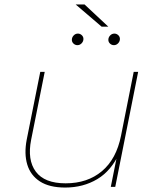

<svg xmlns="http://www.w3.org/2000/svg" viewBox="-20 -840 704 863"><path d="M273 3Q202 3 159.5 -24.5Q117 -52 102.5 -100.5Q88 -149 100 -212L161 -517H181L120 -212Q102 -121 141 -68.5Q180 -16 275 -16Q373 -16 438 -70.5Q503 -125 524 -230L581 -517H601L498 0H478L508 -150L518 -155Q481 -73 417.5 -35Q354 3 273 3ZM492 -637Q482 -637 474.5 -644Q467 -651 467 -661Q467 -672 475 -680.5Q483 -689 494 -689Q504 -689 511.5 -682Q519 -675 519 -665Q519 -654 511 -645.5Q503 -637 492 -637ZM328 -637Q318 -637 310.5 -644Q303 -651 303 -661Q303 -672 311 -680.5Q319 -689 330 -689Q340 -689 347.5 -682Q355 -675 355 -665Q355 -654 347 -645.5Q339 -637 328 -637ZM437 -720 320 -820H360L467 -720Z"/></svg>

Font: Montserrat Thin Thin
Style: Italic
Weight: 250
Italic angle: -11.3°
Version: Version 9.000